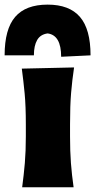

<svg xmlns="http://www.w3.org/2000/svg" viewBox="-56 -790 402 810"><path d="M37.5 0Q44.5 -52.5 48.8 -102.2Q53 -152 53 -214.5V-264.5Q53 -343 48 -395.5Q43 -448 36 -500.5L256.5 -505.5Q248.5 -452 244 -398.5Q239.5 -345 239.5 -264.5V-214.5Q239.5 -152 243.2 -102.2Q247 -52.5 254.5 0ZM202 -550.5Q202 -641.5 145 -649Q114.5 -645 100.8 -621.2Q87 -597.5 87 -556.5H-36.5Q-36.5 -667 8 -718.8Q52.5 -770.5 145 -770.5Q236.5 -770.5 281.2 -718.8Q326 -667 326 -556.5Z"/></svg>

Font: Commissioner Flair ExtraBold
Style: Regular
Weight: 800
Designer: Kostas Bartsokas
Foundry: Kostas Bartsokas
Version: Version 1.000; ttfautohint (v1.8.3)